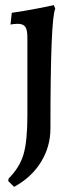

<svg xmlns="http://www.w3.org/2000/svg" viewBox="-20 -488 301 750"><path d="M12 219 14 209Q57 166 72 114.5Q87 63 87 -37V-340Q87 -371 79 -383Q71 -395 49 -395Q40 -395 32 -394Q24 -393 21 -392L26 -438Q69 -444 121.5 -454Q174 -464 190 -468L196 -454Q177 -418 177 14Q177 85 140 145Q103 205 35 242Z"/></svg>

Font: Alegreya Medium
Style: Regular
Weight: 500
Designer: Juan Pablo del Peral
Foundry: Huerta Tipografica
Version: Version 2.007; ttfautohint (v1.6)